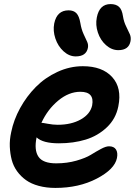

<svg xmlns="http://www.w3.org/2000/svg" viewBox="-20 -878 664 946"><path d="M563 -630.9Q530.3 -630.9 502.4 -655.5Q474.6 -680.2 462.2 -717.8Q449.7 -755.4 457 -792Q469.7 -857.9 524.9 -857.9Q551.3 -857.9 566.2 -844.5Q581.1 -831.1 585.9 -797.9Q590.3 -770 601.8 -747.3Q613.3 -724.6 619.9 -709Q626.5 -693.4 623 -674.8Q614.7 -630.9 563 -630.9ZM353 -600.1Q320.8 -600.1 293.2 -625.2Q265.6 -650.4 252.9 -688.2Q240.2 -726.1 247.1 -762.2Q260.3 -827.1 317.9 -827.1Q342.8 -827.1 356.4 -813Q370.1 -798.8 376 -764.2Q380.9 -733.9 391.8 -710.2Q402.8 -686.5 409.4 -672.1Q416 -657.7 413.1 -642.1Q404.8 -600.1 353 -600.1ZM252.9 47.9Q208 47.9 170.9 37.8Q133.8 27.8 108.2 9.5Q82.5 -8.8 64.2 -34.2Q45.9 -59.6 37.8 -90.1Q29.8 -120.6 28.3 -155.3Q26.9 -189.9 35.2 -227.1Q47.4 -287.6 79.3 -345.7Q111.3 -403.8 156.7 -449.7Q202.1 -495.6 262.9 -523.7Q323.7 -551.8 388.2 -551.8Q483.9 -551.8 532.7 -498.3Q581.5 -444.8 563 -354Q550.8 -292.5 506.3 -250.5Q461.9 -208.5 402.1 -190.2Q342.3 -171.9 270 -171.9Q190.9 -171.9 160.2 -201.2Q147.5 -138.7 169.4 -106Q191.4 -73.2 256.8 -73.2Q310.5 -73.2 356.4 -86.4Q402.3 -99.6 427.5 -115.2Q452.6 -130.9 477.1 -144Q501.5 -157.2 517.1 -157.2Q541.5 -157.2 551.5 -141.4Q561.5 -125.5 556.2 -99.1Q544.9 -43.9 456.8 2Q368.7 47.9 252.9 47.9ZM184.1 -272.9Q190.4 -272.9 215.8 -268.1Q241.2 -263.2 264.2 -263.2Q331.5 -263.2 378.2 -289.6Q424.8 -315.9 434.1 -358.9Q446.3 -425.8 376 -425.8Q319.3 -425.8 266.8 -382.3Q214.4 -338.9 184.1 -272.9Z"/></svg>

Font: Shantell Sans Irregular
Style: Italic
Weight: 600
Italic angle: -11.31°
Designer: Stephen Nixon, Anya Danilova, Shantell Martin
Foundry: Arrow Type
Version: Version 1.006;[9816181b4]